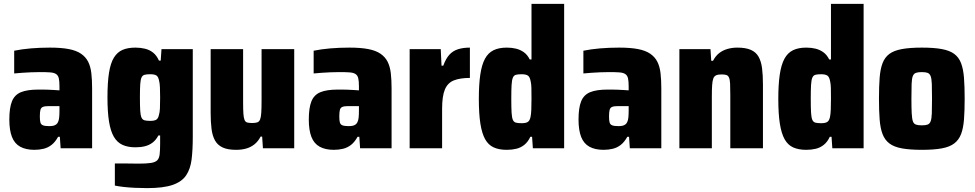

<svg xmlns="http://www.w3.org/2000/svg" viewBox="-20 -763 5017 988"><path d="M157 8Q113 8 84 -8Q55 -24 41.5 -58.5Q28 -93 28 -148Q28 -208 41.5 -241.5Q55 -275 87.5 -288.5Q120 -302 177 -302Q186 -302 198.5 -302Q211 -302 226 -301.5Q241 -301 256.5 -300Q272 -299 286 -298V-319Q286 -346 282.5 -360.5Q279 -375 268.5 -382Q258 -389 238 -390.5Q218 -392 185 -392Q163 -392 140 -391Q117 -390 95 -388.5Q73 -387 53 -385V-502Q92 -510 138.5 -514Q185 -518 237 -518Q295 -518 334 -510.5Q373 -503 397 -486.5Q421 -470 433.5 -445.5Q446 -421 450 -386.5Q454 -352 454 -308V0H292L288 -59H279Q264 -32 245.5 -17.5Q227 -3 204.5 2.5Q182 8 157 8ZM233 -114Q246 -114 254.5 -116Q263 -118 269.5 -123Q276 -128 279 -136Q283 -144 284.5 -158.5Q286 -173 286 -192V-217H231Q211 -217 201 -213Q191 -209 188 -197.5Q185 -186 185 -163Q185 -143 188 -132.5Q191 -122 201.5 -118Q212 -114 233 -114Z M737 205Q706 205 674.5 203.5Q643 202 616.5 199Q590 196 571 192V78Q590 78 610 78Q630 78 651 78.5Q672 79 694 79Q734 79 756.5 75.5Q779 72 789 62Q799 52 801.5 31.5Q804 11 804 -24V-66H795Q783 -43 765.5 -29.5Q748 -16 726 -10.5Q704 -5 677 -5Q638 -5 610.5 -17.5Q583 -30 566 -59Q549 -88 541 -137.5Q533 -187 533 -262Q533 -339 541 -389Q549 -439 566.5 -467Q584 -495 611 -506.5Q638 -518 677 -518Q702 -518 725.5 -512.5Q749 -507 767.5 -492.5Q786 -478 798 -451H807L811 -510H972V-58Q972 8 966 57Q960 106 938 139Q916 172 868.5 188.5Q821 205 737 205ZM753 -141Q774 -141 784 -147Q794 -153 798 -172Q802 -184 803 -206Q804 -228 804 -261Q804 -291 803 -313Q802 -335 799 -346Q795 -368 785 -374.5Q775 -381 753 -381Q734 -381 723.5 -378Q713 -375 708 -363.5Q703 -352 701.5 -328Q700 -304 700 -261Q700 -218 701.5 -194Q703 -170 708 -158.5Q713 -147 723.5 -144Q734 -141 753 -141Z M1195 8Q1152 8 1126 -4Q1100 -16 1086.5 -40Q1073 -64 1068.5 -99.5Q1064 -135 1064 -183V-510H1231V-237Q1231 -199 1232.5 -177.5Q1234 -156 1238.5 -145.5Q1243 -135 1252.5 -132.5Q1262 -130 1278 -130Q1295 -130 1304.5 -133.5Q1314 -137 1318.5 -148.5Q1323 -160 1324.5 -183.5Q1326 -207 1326 -246V-510H1494V0H1333L1329 -60H1321Q1308 -35 1289 -20Q1270 -5 1246.5 1.5Q1223 8 1195 8Z M1698 8Q1654 8 1625 -8Q1596 -24 1582.5 -58.5Q1569 -93 1569 -148Q1569 -208 1582.5 -241.5Q1596 -275 1628.5 -288.5Q1661 -302 1718 -302Q1727 -302 1739.5 -302Q1752 -302 1767 -301.5Q1782 -301 1797.5 -300Q1813 -299 1827 -298V-319Q1827 -346 1823.5 -360.5Q1820 -375 1809.5 -382Q1799 -389 1779 -390.5Q1759 -392 1726 -392Q1704 -392 1681 -391Q1658 -390 1636 -388.5Q1614 -387 1594 -385V-502Q1633 -510 1679.5 -514Q1726 -518 1778 -518Q1836 -518 1875 -510.5Q1914 -503 1938 -486.5Q1962 -470 1974.5 -445.5Q1987 -421 1991 -386.5Q1995 -352 1995 -308V0H1833L1829 -59H1820Q1805 -32 1786.5 -17.5Q1768 -3 1745.5 2.5Q1723 8 1698 8ZM1774 -114Q1787 -114 1795.5 -116Q1804 -118 1810.5 -123Q1817 -128 1820 -136Q1824 -144 1825.5 -158.5Q1827 -173 1827 -192V-217H1772Q1752 -217 1742 -213Q1732 -209 1729 -197.5Q1726 -186 1726 -163Q1726 -143 1729 -132.5Q1732 -122 1742.5 -118Q1753 -114 1774 -114Z M2088 0V-510H2248L2252 -425H2261Q2274 -461 2292 -481Q2310 -501 2336.5 -509.5Q2363 -518 2398 -518V-362Q2348 -362 2316 -349.5Q2284 -337 2269.5 -303Q2255 -269 2255 -203V0Z M2588 8Q2548 8 2520.5 -4.5Q2493 -17 2476.5 -46.5Q2460 -76 2452 -126.5Q2444 -177 2444 -254Q2444 -328 2451.5 -379Q2459 -430 2475.5 -460.5Q2492 -491 2519.5 -504.5Q2547 -518 2588 -518Q2614 -518 2636 -512.5Q2658 -507 2676 -494Q2694 -481 2706 -457H2715V-743H2883V0H2722L2718 -59H2709Q2697 -33 2678.5 -18Q2660 -3 2637 2.5Q2614 8 2588 8ZM2664 -129Q2686 -129 2696 -135.5Q2706 -142 2710 -161Q2713 -175 2714 -198.5Q2715 -222 2715 -256Q2715 -288 2714.5 -309.5Q2714 -331 2711 -343Q2707 -367 2696.5 -374Q2686 -381 2664 -381Q2645 -381 2634.5 -378Q2624 -375 2619 -363Q2614 -351 2612.5 -325.5Q2611 -300 2611 -255Q2611 -210 2612.5 -184Q2614 -158 2619 -146.5Q2624 -135 2634.5 -132Q2645 -129 2664 -129Z M3086 8Q3042 8 3013 -8Q2984 -24 2970.5 -58.5Q2957 -93 2957 -148Q2957 -208 2970.5 -241.5Q2984 -275 3016.5 -288.5Q3049 -302 3106 -302Q3115 -302 3127.5 -302Q3140 -302 3155 -301.5Q3170 -301 3185.5 -300Q3201 -299 3215 -298V-319Q3215 -346 3211.5 -360.5Q3208 -375 3197.5 -382Q3187 -389 3167 -390.5Q3147 -392 3114 -392Q3092 -392 3069 -391Q3046 -390 3024 -388.5Q3002 -387 2982 -385V-502Q3021 -510 3067.5 -514Q3114 -518 3166 -518Q3224 -518 3263 -510.5Q3302 -503 3326 -486.5Q3350 -470 3362.5 -445.5Q3375 -421 3379 -386.5Q3383 -352 3383 -308V0H3221L3217 -59H3208Q3193 -32 3174.5 -17.5Q3156 -3 3133.5 2.5Q3111 8 3086 8ZM3162 -114Q3175 -114 3183.5 -116Q3192 -118 3198.5 -123Q3205 -128 3208 -136Q3212 -144 3213.5 -158.5Q3215 -173 3215 -192V-217H3160Q3140 -217 3130 -213Q3120 -209 3117 -197.5Q3114 -186 3114 -163Q3114 -143 3117 -132.5Q3120 -122 3130.5 -118Q3141 -114 3162 -114Z M3476 0V-510H3636L3640 -450H3649Q3662 -475 3680.5 -489.5Q3699 -504 3723 -511Q3747 -518 3774 -518Q3817 -518 3843.5 -506.5Q3870 -495 3883.5 -471Q3897 -447 3901.5 -411.5Q3906 -376 3906 -327V0H3738V-273Q3738 -311 3737 -332Q3736 -353 3731.5 -363.5Q3727 -374 3718 -377Q3709 -380 3693 -380Q3675 -380 3665 -375.5Q3655 -371 3650.5 -359Q3646 -347 3644.5 -324Q3643 -301 3643 -264V0Z M4129 8Q4089 8 4061.5 -4.5Q4034 -17 4017.5 -46.5Q4001 -76 3993 -126.5Q3985 -177 3985 -254Q3985 -328 3992.5 -379Q4000 -430 4016.5 -460.5Q4033 -491 4060.5 -504.5Q4088 -518 4129 -518Q4155 -518 4177 -512.5Q4199 -507 4217 -494Q4235 -481 4247 -457H4256V-743H4424V0H4263L4259 -59H4250Q4238 -33 4219.5 -18Q4201 -3 4178 2.5Q4155 8 4129 8ZM4205 -129Q4227 -129 4237 -135.5Q4247 -142 4251 -161Q4254 -175 4255 -198.5Q4256 -222 4256 -256Q4256 -288 4255.5 -309.5Q4255 -331 4252 -343Q4248 -367 4237.5 -374Q4227 -381 4205 -381Q4186 -381 4175.5 -378Q4165 -375 4160 -363Q4155 -351 4153.5 -325.5Q4152 -300 4152 -255Q4152 -210 4153.5 -184Q4155 -158 4160 -146.5Q4165 -135 4175.5 -132Q4186 -129 4205 -129Z M4724 8Q4662 8 4621 0.5Q4580 -7 4556.5 -25Q4533 -43 4521.5 -73Q4510 -103 4506.5 -148Q4503 -193 4503 -255Q4503 -318 4506.5 -363Q4510 -408 4521.5 -438Q4533 -468 4556.5 -485.5Q4580 -503 4621 -510.5Q4662 -518 4724 -518Q4786 -518 4826.5 -510.5Q4867 -503 4890.5 -485.5Q4914 -468 4925.5 -438Q4937 -408 4940.5 -363Q4944 -318 4944 -255Q4944 -193 4940.5 -148Q4937 -103 4925.5 -73Q4914 -43 4890.5 -25Q4867 -7 4826.5 0.5Q4786 8 4724 8ZM4723 -118Q4743 -118 4753.5 -122Q4764 -126 4769 -139Q4774 -152 4775 -180Q4776 -208 4776 -255Q4776 -303 4775 -330.5Q4774 -358 4769 -371Q4764 -384 4753.5 -388Q4743 -392 4723 -392Q4704 -392 4693 -388Q4682 -384 4677 -371Q4672 -358 4671 -330.5Q4670 -303 4670 -255Q4670 -208 4671.5 -180Q4673 -152 4677.5 -139Q4682 -126 4693 -122Q4704 -118 4723 -118Z"/></svg>

Font: Saira SemiCondensed ExtraBold
Style: Regular
Weight: 800
Width: 4
Designer: Hector Gatti with collaboration of the Omnibus-Type team
Foundry: Omnibus-Type
Version: Version 1.101